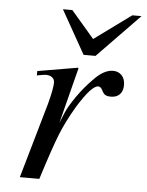

<svg xmlns="http://www.w3.org/2000/svg" viewBox="-50 -711 576 752"><g transform="rotate(5 238.0 -335.0)"><path d="M132.8 0H56.2L141.1 -295.9Q157.2 -357.4 157.2 -379.9Q157.2 -393.6 147.9 -400.9Q138.7 -408.2 122.1 -408.2Q118.2 -408.2 87.9 -402.8V-419.9Q196.3 -438 245.1 -446.8L248 -444.8L191.9 -225.1L207 -262.2Q219.2 -292 247.6 -332.3Q275.9 -372.6 307.1 -403.8Q347.2 -446.8 383.8 -446.8Q404.8 -446.8 418 -432.9Q431.2 -418.9 431.2 -395Q431.2 -371.1 418.7 -358.2Q406.2 -345.2 383.8 -345.2Q368.7 -345.2 361.3 -349.9Q354 -354.5 348.1 -367.2Q341.3 -380.9 331.1 -380.9Q305.2 -380.9 251 -293Q216.3 -234.4 195.1 -182.1Q173.8 -129.9 132.8 0ZM476.1 -669.9 310.1 -499H263.2L167 -669.9H204.1L294.9 -564L439.9 -669.9Z"/></g></svg>

Font: Accordance
Style: Italic
Weight: 400
Italic angle: -11°
Version: Version 1.2 (build January 31, 2020) Miklal Software Solutio